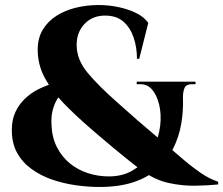

<svg xmlns="http://www.w3.org/2000/svg" viewBox="-20 -734 888 764"><path d="M372 -714Q412 -714 450.5 -706Q489 -698 521 -682.5Q553 -667 570 -643L534 -500H525Q525 -545 512 -584Q499 -623 471.5 -647.5Q444 -672 398 -672Q348 -672 316.5 -639Q285 -606 285 -555Q285 -497 328.5 -444.5Q372 -392 454 -320Q475 -302 501.5 -278Q528 -254 554.5 -232Q581 -210 599 -194Q653 -148 697 -110Q741 -72 778 -46.5Q815 -21 848 -11V0Q809 4 758 5Q707 6 653 -5.5Q599 -17 548 -53Q522 -72 492 -96Q462 -120 432.5 -144.5Q403 -169 378.5 -190Q354 -211 339 -224Q281 -274 233.5 -323Q186 -372 158 -424.5Q130 -477 130 -536Q130 -582 150 -615.5Q170 -649 204.5 -671Q239 -693 282.5 -703.5Q326 -714 372 -714ZM708 -346Q710 -292 701 -240.5Q692 -189 669.5 -144Q647 -99 608.5 -64Q570 -29 512.5 -9.5Q455 10 375 10Q330 10 281 3Q232 -4 187 -19.5Q142 -35 105.5 -61.5Q69 -88 48 -126Q27 -164 27 -216Q27 -257 41 -287.5Q55 -318 78.5 -340.5Q102 -363 129 -377Q156 -391 182.5 -399Q209 -407 229 -408L248 -389Q240 -381 229 -369Q218 -357 207 -338.5Q196 -320 189.5 -295Q183 -270 185 -236Q187 -186 207 -147.5Q227 -109 258.5 -83.5Q290 -58 330 -45Q370 -32 413 -32Q466 -32 505.5 -54.5Q545 -77 571 -113Q597 -149 609 -192Q621 -235 619 -277Q617 -319 601 -353Q589 -377 574 -388Q559 -399 539 -399H524V-409H758V-399H744Q721 -399 714.5 -384.5Q708 -370 708 -346Z"/></svg>

Font: Cinzel
Style: Bold
Weight: 700
Designer: Natanael Gama
Version: Version 2.000